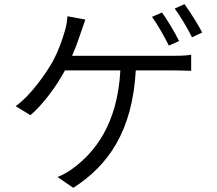

<svg xmlns="http://www.w3.org/2000/svg" viewBox="-20 -846 1040 922"><path d="M758 -786 710 -765C737 -728 771 -667 791 -627L840 -649C820 -690 783 -751 758 -786ZM866 -826 819 -805C847 -767 880 -711 902 -667L951 -690C932 -727 893 -789 866 -826ZM390 -752 304 -768C302 -743 298 -717 290 -693C279 -654 261 -603 234 -552C200 -492 127 -387 55 -336L126 -293C184 -341 252 -433 292 -508H558C544 -246 432 -114 335 -41C313 -24 283 -6 256 4L332 56C502 -53 616 -218 632 -508H806C829 -508 867 -507 898 -506V-583C869 -578 831 -578 806 -578H326C343 -616 356 -653 366 -683C373 -704 382 -730 390 -752Z"/></svg>

Font: Noto Sans KR DemiLight
Style: Regular
Weight: 350
Designer: Ryoko NISHIZUKA 西塚涼子 (kana, bopomofo & ideographs); Paul D. Hunt (Latin, Greek & Cyrillic); Sandoll Communications 산돌커뮤니
Foundry: Adobe
Version: Version 2.004;hotconv 1.0.118;makeotfexe 2.5.65603